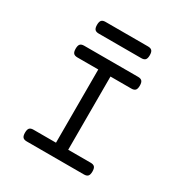

<svg xmlns="http://www.w3.org/2000/svg" viewBox="-173 -870 945 997"><g transform="rotate(30 300.0 -371.0)"><path d="M141.6 -707Q141.6 -726.1 148.7 -734.1Q155.8 -742.2 172.4 -742.2H427.2Q443.8 -742.2 450.9 -734.1Q458 -726.1 458 -707Q458 -688 450.9 -679.9Q443.8 -671.9 427.2 -671.9H172.4Q155.8 -671.9 148.7 -679.9Q141.6 -688 141.6 -707ZM502 -35.2Q502 -16.1 494.9 -8.1Q487.8 0 471.2 0H128.4Q111.8 0 104.7 -8.1Q97.7 -16.1 97.7 -35.2Q97.7 -54.2 104.7 -62.3Q111.8 -70.3 128.4 -70.3H263.2V-509.3H138.2Q121.6 -509.3 114.5 -517.3Q107.4 -525.4 107.4 -544.4Q107.4 -563.5 114.5 -571.5Q121.6 -579.6 138.2 -579.6H461.4Q478 -579.6 485.1 -571.5Q492.2 -563.5 492.2 -544.4Q492.2 -525.4 485.1 -517.3Q478 -509.3 461.4 -509.3H336.4V-70.3H471.2Q487.8 -70.3 494.9 -62.3Q502 -54.2 502 -35.2Z"/></g></svg>

Font: Courier Prime Sans
Style: Regular
Weight: 400
Designer: Alan Dague-Greene
Foundry: Quote-Unquote Apps
Version: Version 3.020